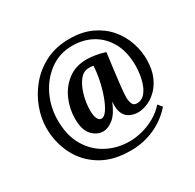

<svg xmlns="http://www.w3.org/2000/svg" viewBox="-126 -618 847 832"><g transform="rotate(-30 298.0 -202.5)"><path d="M311.7 74.4Q220 76.3 158.6 39.4Q97.2 2.6 66.2 -59Q35.2 -120.6 35.2 -192.2Q35.2 -240.2 53.4 -290.2Q71.5 -340.3 107.1 -383.2Q142.6 -426.1 194.5 -452.3Q246.4 -478.5 313.9 -478.5Q375.9 -478.5 422.6 -457.1Q469.4 -435.6 500.4 -399.5Q531.4 -363.4 546.4 -318.7Q561.4 -273.9 560.3 -227.7Q559.2 -181.5 544.4 -148Q529.5 -114.4 506.6 -93Q483.7 -71.5 457.6 -61.6Q431.6 -51.7 407.8 -53.2Q390.2 -54.6 373.1 -62.7Q356.1 -70.8 346.2 -91.5Q336.3 -112.2 339.6 -150.3Q319.4 -99.4 293.2 -78.3Q267 -57.2 242.8 -57.2Q211.6 -57.2 187.2 -82.9Q162.8 -108.5 162.8 -166.1Q162.8 -214.9 182.6 -260.4Q202.4 -305.8 240.9 -335Q279.4 -364.1 335.5 -364.1Q352 -364.1 376.2 -360.3Q400.4 -356.4 425 -348.4Q420.6 -314.6 415.1 -271.7Q409.6 -228.8 405.4 -190.9Q401.2 -152.9 401.2 -133.8Q401.2 -117.3 407 -103.4Q412.9 -89.5 428.7 -89.5Q451 -89.5 465.9 -104.5Q480.7 -119.5 489.4 -142.5Q498 -165.4 501.7 -190.1Q505.3 -214.9 505.3 -234.3Q505.3 -302.9 479.5 -350Q453.6 -397.1 409.6 -421.7Q365.6 -446.3 310.2 -446.3Q246.1 -446.3 197.5 -410.9Q148.9 -375.5 121.7 -318.5Q94.6 -261.5 94.6 -196.9Q94.6 -121 125.4 -68.8Q156.2 -16.5 207.7 10.5Q259.3 37.4 320.5 37.4Q350.9 37.4 383.9 28.8Q416.9 20.2 447.7 2.8Q478.5 -14.7 502.4 -41.4L518.9 -20.9Q477.8 25.7 424.1 49.5Q370.4 73.3 311.7 74.4ZM262.9 -108.9Q277.2 -108.9 291.5 -130Q305.8 -151.1 317.9 -184.5Q330 -217.8 337.7 -255Q345.4 -292.3 346.9 -324.5Q336.3 -328.2 319 -326.7Q293.4 -324.5 275 -298.5Q256.7 -272.5 247 -235.6Q237.3 -198.8 237.3 -163.5Q237.3 -137.1 244.4 -123Q251.6 -108.9 262.9 -108.9Z"/></g></svg>

Font: Parastoo
Style: Regular
Weight: 400
Foundry: Saber Rastikerdar (saber.rastikerdar@gmail.com)
Version: Version 3.000